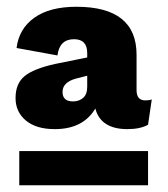

<svg xmlns="http://www.w3.org/2000/svg" viewBox="-20 -681 498 568"><path d="M410 -384Q423 -384 429 -387L418 -312Q395 -299 357 -299Q278 -299 262 -360Q226 -299 142 -299Q87 -299 56.5 -324.5Q26 -350 26 -391Q26 -434 53 -456Q80 -478 144 -492L238 -511V-524Q238 -565 199 -565Q156 -565 150 -517L29 -539Q36 -596 81.5 -628.5Q127 -661 206 -661Q384 -661 384 -519V-414Q384 -384 410 -384ZM196 -381Q214 -381 226 -391.5Q238 -402 238 -424V-457L203 -448Q165 -437 165 -409Q165 -381 196 -381ZM37 -133V-234H418V-133Z"/></svg>

Font: Elaine Sans ExtraBold
Style: Regular
Weight: 800
Designer: Wei Huang
Foundry: Wei Huang
Version: Version 2.001;December 24, 2019;FontCreator 12.0.0.2547 64-b